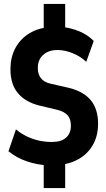

<svg xmlns="http://www.w3.org/2000/svg" viewBox="-20 -840 538 975"><path d="M202 115V-24L225 0Q168 -3 115.5 -21Q63 -39 23 -72L61 -183Q86 -162 116 -147.5Q146 -133 178 -126Q210 -119 243 -119Q291 -119 315.5 -141Q340 -163 340 -201Q340 -236 323.5 -254.5Q307 -273 272 -282L180 -304Q108 -322 70.5 -367.5Q33 -413 33 -488Q33 -547 56 -592Q79 -637 121 -665.5Q163 -694 219 -701L202 -687V-820H311V-687L293 -703Q339 -699 382.5 -681Q426 -663 456 -632L418 -526Q390 -553 350 -569.5Q310 -586 271 -586Q227 -586 199.5 -561.5Q172 -537 172 -495Q172 -462 188.5 -442Q205 -422 237 -415L329 -394Q404 -376 441 -331Q478 -286 478 -212Q478 -151 452.5 -105.5Q427 -60 381.5 -33.5Q336 -7 274 -1L311 -25V115Z"/></svg>

Font: Nunito Sans 10pt Condensed ExtraBold
Style: Regular
Weight: 800
Width: 3
Designer: Vernon Adams
Foundry: Vernon Adams
Version: Version 3.101;gftools[0.9.27]